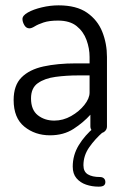

<svg xmlns="http://www.w3.org/2000/svg" viewBox="-20 -499 478 718"><path d="M167 7Q111 7 71 -25.5Q31 -58 31 -125Q31 -180 60.5 -209.5Q90 -239 142.5 -250.5Q195 -262 264 -262H315V-286Q315 -318 303.5 -349.5Q292 -381 266.5 -401.5Q241 -422 197 -422Q164 -422 143 -415Q122 -408 110 -400.5Q98 -393 90 -393Q78 -393 71 -405Q64 -417 64 -428Q64 -441 84.5 -452.5Q105 -464 136.5 -471.5Q168 -479 199 -479Q266 -479 305.5 -451.5Q345 -424 362.5 -380Q380 -336 380 -286V-26Q380 -15 371.5 -7.5Q363 0 348 0Q336 0 327 -7.5Q318 -15 318 -26V-70Q292 -41 255 -17Q218 7 167 7ZM183 -48Q216 -48 246 -65Q276 -82 295.5 -106.5Q315 -131 315 -153V-217H273Q228 -217 187.5 -211.5Q147 -206 121.5 -188Q96 -170 96 -131Q96 -88 121.5 -68Q147 -48 183 -48ZM349 199Q324 199 302 191.5Q280 184 266 167.5Q252 151 252 124Q252 81 274.5 44Q297 7 333 -23L366 -6Q335 21 313.5 52Q292 83 292 119Q292 143 308.5 153Q325 163 354 163Q363 163 368.5 168Q374 173 374 182Q374 190 368.5 194.5Q363 199 349 199Z"/></svg>

Font: Dosis ExtraLight
Style: Regular
Weight: 400
Version: Version 3.001; ttfautohint (v1.8.2)